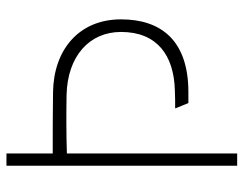

<svg xmlns="http://www.w3.org/2000/svg" viewBox="-102 -672 773 610"><g transform="rotate(-90 285.0 -366.5)"><path d="M103 0V-541C164 -543 228 -543 289 -542C413 -539 489 -469 489 -369C489 -254 414 -201 304 -198C285 -197 265 -197 246 -197L263 -155H298C464 -155 529 -244 529 -369C529 -504 431 -583 298 -585C235 -586 167 -586 103 -586V-733H64V0Z"/></g></svg>

Font: Kreadon Extra Light
Style: Regular
Weight: 200
Designer: kohakuno
Foundry: StudioGnu
Version: Version 1.000;Glyphs 3.1.2 (3151)